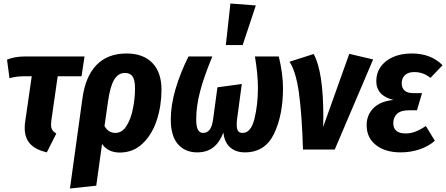

<svg xmlns="http://www.w3.org/2000/svg" viewBox="-20 -853 2544 1095"><path d="M273 -167Q271 -149 271 -143Q271 -124 278 -112.5Q285 -101 301 -91L247 16Q185 2 153 -31.5Q121 -65 121 -122Q121 -143 123 -155L161 -418H116Q73 -418 34 -407L20 -513Q64 -531 124 -531H462L445 -418H309Z M901 -341Q901 -251 874.5 -169Q848 -87 794 -35Q740 17 663 17Q596 17 562 -32L529 206L379 222L450 -291Q467 -417 530.5 -482.5Q594 -548 702 -548Q796 -548 848.5 -494.5Q901 -441 901 -341ZM750 -349Q750 -397 736 -417Q722 -437 693 -437Q654 -437 631 -398.5Q608 -360 596 -274L576 -134Q598 -95 638 -95Q677 -95 702 -135.5Q727 -176 738.5 -235Q750 -294 750 -349Z M954 -171Q954 -253 981 -345Q1008 -437 1055 -531H1191Q1144 -418 1121.5 -333Q1099 -248 1099 -173Q1099 -132 1108.5 -113.5Q1118 -95 1139 -95Q1161 -95 1175.5 -113Q1190 -131 1196 -177L1220 -355L1359 -374L1332 -173Q1330 -161 1330 -140Q1330 -118 1337.5 -106.5Q1345 -95 1364 -95Q1411 -95 1431 -175Q1451 -255 1451 -353Q1451 -427 1434 -531H1570Q1594 -431 1594 -350Q1594 -197 1543 -90.5Q1492 16 1377 16Q1325 16 1292.5 -12.5Q1260 -41 1254 -97Q1231 -38 1194.5 -11Q1158 16 1105 16Q1035 16 994.5 -31Q954 -78 954 -171ZM1294 -833 1439 -822 1364 -596H1268Z M1824 -187 1823 -129 1972 -546 2108 -514 1889 0H1708Q1702 -199 1685 -322Q1668 -445 1631 -501L1769 -545Q1824 -444 1824 -187Z M2071 -139Q2071 -198 2110.5 -237Q2150 -276 2224 -283Q2126 -307 2126 -391Q2126 -436 2150.5 -471.5Q2175 -507 2221 -527.5Q2267 -548 2329 -548Q2438 -548 2504 -481L2435 -409Q2413 -426 2391 -434Q2369 -442 2342 -442Q2308 -442 2289.5 -424.5Q2271 -407 2271 -378Q2271 -352 2287 -337Q2303 -322 2335 -322H2387L2358 -224H2312Q2266 -224 2244.5 -204Q2223 -184 2223 -150Q2223 -122 2240.5 -107Q2258 -92 2293 -92Q2322 -92 2348.5 -102Q2375 -112 2409 -134L2460 -50Q2423 -18 2372.5 -1Q2322 16 2264 16Q2178 16 2124.5 -25.5Q2071 -67 2071 -139Z"/></svg>

Font: Fira Sans Condensed
Style: Bold Italic
Weight: 700
Width: 3
Italic angle: -8°
Designer: Carrois Corporate & Edenspiekermann AG
Foundry: Carrois Corporate GbR & Edenspiekermann AG
Version: Version 4.203